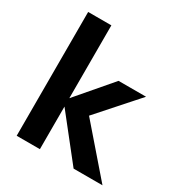

<svg xmlns="http://www.w3.org/2000/svg" viewBox="-169 -844 915 967"><g transform="rotate(30 289.0 -360.0)"><path d="M396 0 180 -273 371 -496H531L283 -217V-324L564 0ZM65 0V-720H200V0Z"/></g></svg>

Font: DM Sans 24pt
Style: Bold
Weight: 700
Designer: Colophon Foundry, Jonny Pinhorn
Foundry: Colophon Foundry
Version: Version 4.004;gftools[0.9.30]